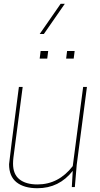

<svg xmlns="http://www.w3.org/2000/svg" viewBox="-20 -990 530 1016"><path d="M25 0ZM178 6Q107 6 67.5 -25.5Q28 -57 28 -121Q30 -149 80 -530H100L51 -156Q49 -139 49 -124Q49 -68 83 -41Q117 -14 178 -14Q290 -14 365 -111L420 -530H440L386 -118L376 0H360L365 -86Q293 6 178 6ZM230 -680H190L195 -720H235ZM370 -680H330L335 -720H375ZM323 -810ZM212 -810H190L301 -970H323Z"/></svg>

Font: Tanohe Sans Thin
Style: Italic
Weight: 100
Designer: Village Type and Design LLC & Cristiano Sobral
Foundry: Cooper Hewitt Smithsonian Design Museum
Version: Version 1.00;September 29, 2021;FontCreator 13.0.0.2655 64-b